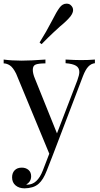

<svg xmlns="http://www.w3.org/2000/svg" viewBox="-24 -840 548 1048"><path d="M494 -515V-495Q474 -493 458.5 -477Q443 -461 429 -425L265 5L231 92Q212 141 188 162Q173 176 152 182Q131 188 110 188Q80 188 61 172Q42 156 42 128Q42 104 56 89.5Q70 75 95 75Q117 75 131.5 87.5Q146 100 146 122Q146 152 119 167Q121 168 125 168Q180 168 210 90L245 -1L64 -438Q47 -472 30 -483Q13 -494 -4 -494V-515Q39 -509 94 -509Q144 -509 224 -515V-494Q188 -494 171.5 -488Q155 -482 155 -459Q155 -438 167 -410L287 -112L398 -401Q409 -431 409 -447Q409 -470 391 -481Q373 -492 334 -495V-515Q387 -512 418 -512Q462 -512 494 -515ZM375 -785Q375 -770 361 -751Q341 -726 304 -696Q297 -690 267.5 -662.5Q238 -635 203 -599L192 -608Q229 -667 261 -729Q284 -775 301 -798Q317 -820 339 -820Q353 -820 361 -813Q375 -801 375 -785Z"/></svg>

Font: Myanmar April Display
Style: Regular
Weight: 400
Designer: Khon Soe Zaw Thu
Foundry: Myanmar OS
Version: Version 2.50 April 12, 2019